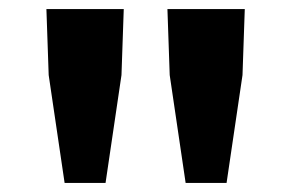

<svg xmlns="http://www.w3.org/2000/svg" viewBox="-20 -705 640 422"><path d="M122 -303 87 -540 82 -685H252L247 -540L212 -303ZM388 -303 353 -540 348 -685H518L513 -540L478 -303Z"/></svg>

Font: TypoPRO Source Code Pro
Style: Bold
Weight: 700
Monospace: yes
Designer: Paul D. Hunt, Teo Tuominen
Foundry: Adobe Systems Incorporated
Version: Version 2.010;PS 1.0;hotconv 1.0.84;makeotf.lib2.5.63406